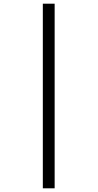

<svg xmlns="http://www.w3.org/2000/svg" viewBox="-20 -780 529 1040"><path d="M212 240V-760H276V240Z"/></svg>

Font: Noto Serif Khmer Condensed
Style: Bold
Weight: 700
Width: 3
Designer: Danh Hong and the Monotype Design Team
Foundry: Monotype Imaging Inc.
Version: Version 2.004; ttfautohint (v1.8.4.7-5d5b)